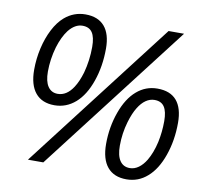

<svg xmlns="http://www.w3.org/2000/svg" viewBox="-81 -810 958 907"><g transform="rotate(10 398.0 -356.0)"><path d="M657.2 -713.9H731.4L182.1 0H108.4ZM63.5 -423.8Q63.5 -476.6 75.2 -527.6Q86.9 -578.6 108.2 -619.9Q129.4 -661.1 158.2 -686Q201.7 -723.1 257.8 -723.1Q317.9 -723.1 349.1 -687Q380.4 -650.9 380.4 -580.6Q380.4 -495.6 355.2 -423.3Q330.1 -351.1 286.6 -313Q242.7 -274.9 186.5 -274.9Q126.5 -274.9 95 -313Q63.5 -351.1 63.5 -423.8ZM266.1 -377.9Q284.7 -406.2 298.3 -451.7Q314.9 -512.7 314.9 -577.1Q314.9 -623.5 300 -645.8Q285.2 -668 252.9 -668Q217.3 -668 187 -630.4Q162.1 -597.7 146 -544.9Q128.9 -485.4 128.9 -426.3Q128.9 -379.4 145.5 -355Q162.1 -330.6 192.4 -330.6Q235.4 -330.6 266.1 -377.9ZM459 -137.7Q459 -218.3 484.9 -290.5Q510.7 -362.8 554.2 -399.9Q597.2 -437 653.3 -437Q714.8 -437 745.6 -400.9Q776.4 -364.7 776.4 -294.4Q776.4 -210 751 -137.5Q725.6 -64.9 682.1 -27.3Q639.2 10.7 582 10.7Q522 10.7 490.5 -27.1Q459 -64.9 459 -137.7ZM666 -98.6Q688 -135.7 700.2 -189Q710.9 -238.8 710.9 -291Q710.9 -336.9 696 -359.4Q681.2 -381.8 648.9 -381.8Q627 -381.8 607.2 -368.2Q587.4 -354.5 571.3 -328.1Q554.2 -300.8 541 -256.3Q524.4 -200.2 524.4 -140.6Q524.4 -93.3 541 -68.8Q557.6 -44.4 588.4 -44.4Q610.8 -44.4 630.6 -58.6Q650.4 -72.8 666 -98.6Z"/></g></svg>

Font: Viking Open Sans
Style: Italic
Weight: 400
Italic angle: -12°
Foundry: Ascender Corporation
Version: Version 2.000